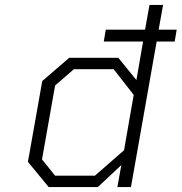

<svg xmlns="http://www.w3.org/2000/svg" viewBox="-20 -757 735 777"><path d="M177 0 93 -102 151 -429 260 -523H459L532 -433L559 -589H400L408 -637H567L585 -737H640L622 -637H695L687 -589H614L510 0H455L471 -89L376 0ZM364 -46 482 -149 521 -373 440 -477H279L203 -411L150 -112L203 -46Z"/></svg>

Font: Tomorrow Light
Style: Italic
Weight: 300
Italic angle: -10°
Designer: Tony de Marco, Monica Rizzolli
Foundry: Just in Type
Version: Version 2.002